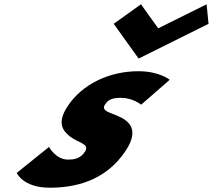

<svg xmlns="http://www.w3.org/2000/svg" viewBox="-20 -860 992 895"><path d="M637.1 -840 510.1 -749 626.2 -587 952.1 -749 943.1 -840 717.5 -728ZM625 -528C490 -528 362.1 -468 294.1 -363C244.2 -286 272.9 -250 307.4 -223C346 -193 400.1 -190 376.1 -153C354.1 -119 322.1 -116 297.1 -116C240.1 -116 208.4 -175 208.4 -175L58 -54C58 -54 87.3 15 211.3 15C316.3 15 469.8 -9 567.6 -160C635.6 -265 572.3 -303 517.9 -324C482.9 -338 452.1 -346 469.6 -373C485.1 -397 505.7 -404 544.7 -404C598.7 -404 638 -372 638 -372L771.1 -488C771.1 -488 724 -528 625 -528Z"/></svg>

Font: Hussar
Style: BdWodka
Weight: 700
Foundry: Cannot Into Space Fonts
Version: Version 2.00